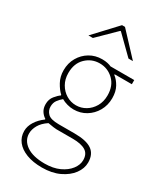

<svg xmlns="http://www.w3.org/2000/svg" viewBox="-234 -803 947 1121"><g transform="rotate(30 240.0 -243.0)"><path d="M250 234Q189 234 145 217Q101 200 77.5 170Q54 140 54 100Q54 68 73.5 37Q93 6 126 -18V-22Q108 -33 96 -52Q84 -71 84 -98Q84 -131 102.5 -153.5Q121 -176 136 -186V-190Q114 -210 95 -244.5Q76 -279 76 -322Q76 -370 98 -408Q120 -446 157 -468Q194 -490 240 -490Q260 -490 276 -486.5Q292 -483 302 -478H462V-450H346V-446Q370 -428 387 -397Q404 -366 404 -322Q404 -274 382 -235.5Q360 -197 323 -174.5Q286 -152 240 -152Q219 -152 197 -158Q175 -164 158 -174Q142 -161 129 -143.5Q116 -126 116 -100Q116 -73 135.5 -53.5Q155 -34 210 -34H316Q396 -34 433 -8Q470 18 470 74Q470 114 443 150.5Q416 187 366.5 210.5Q317 234 250 234ZM240 -180Q275 -180 305 -198Q335 -216 353.5 -248Q372 -280 372 -322Q372 -387 333 -424.5Q294 -462 240 -462Q186 -462 147 -424.5Q108 -387 108 -322Q108 -280 126.5 -248Q145 -216 175 -198Q205 -180 240 -180ZM252 206Q309 206 350.5 187Q392 168 415 138Q438 108 438 76Q438 34 408.5 16Q379 -2 322 -2H212Q208 -2 191 -4Q174 -6 154 -10Q118 14 102 42.5Q86 71 86 98Q86 146 129.5 176Q173 206 252 206ZM100 -570 240 -720H260L400 -570H370L252 -686H248L130 -570Z"/></g></svg>

Font: Source Sans 3
Style: Regular
Weight: 200
Designer: Paul D. Hunt
Foundry: Adobe
Version: Version 3.046;hotconv 1.0.118;makeotfexe 2.5.65603